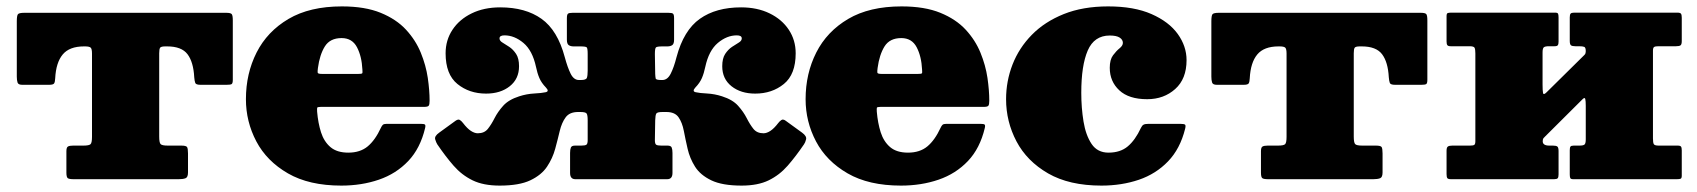

<svg xmlns="http://www.w3.org/2000/svg" viewBox="-20 -560 5303 600"><path d="M187.5 -20.5V-87.5Q187.5 -99.5 192.5 -102.2Q197.5 -105 208.5 -105H240.5Q258.5 -105 263 -109.5Q267.5 -114 267.5 -132.5V-392.5Q267.5 -407 263.5 -411Q259.5 -415 245.5 -415H242.5Q197 -415 176 -389.8Q155 -364.5 152.5 -315.5Q152 -304 149.2 -299.5Q146.5 -295 133.5 -295H49.5Q37 -295 34.8 -302.2Q32.5 -309.5 32.5 -320.5V-493.5Q32.5 -511 36 -515.5Q39.5 -520 56.5 -520H686.5Q701 -520 704.2 -515.8Q707.5 -511.5 707.5 -496.5V-310.5Q707.5 -299.5 703.8 -297.2Q700 -295 688.5 -295H606.5Q592.5 -295 590.2 -300.8Q588 -306.5 587 -318.5Q584.5 -366 566 -390.5Q547.5 -415 502.5 -415H496.5Q483.5 -415 480.5 -411Q477.5 -407 477.5 -393.5V-133.5Q477.5 -114.5 481.8 -109.8Q486 -105 504.5 -105H546.5Q561.5 -105 564.5 -100.5Q567.5 -96 567.5 -80.5V-21Q567.5 -6 559.8 -3Q552 0 538.5 0H210.5Q196 0 191.8 -3.2Q187.5 -6.5 187.5 -20.5Z M748.5 -250Q748.5 -330 781.8 -395.8Q815 -461.5 881.5 -500.8Q948 -540 1048.5 -540Q1120.5 -540 1169.5 -520Q1218.5 -500 1248.8 -467.2Q1279 -434.5 1295 -395.2Q1311 -356 1316.8 -316.8Q1322.5 -277.5 1322.5 -245Q1322.5 -233.5 1319.8 -229.8Q1317 -226 1305.5 -226H982.5Q972 -226 971.2 -223.2Q970.5 -220.5 971 -211Q974 -175.5 983.2 -146.5Q992.5 -117.5 1012.8 -100.2Q1033 -83 1068.5 -83Q1105.5 -83 1129 -102.5Q1152.5 -122 1170.5 -161Q1173 -166.5 1176.2 -169.8Q1179.5 -173 1188.5 -173H1294.5Q1305 -173 1307.8 -170.8Q1310.5 -168.5 1308.5 -160Q1293.5 -96.5 1255.8 -56.8Q1218 -17 1164 1.5Q1110 20 1046.5 20Q946 20 879.8 -18.2Q813.5 -56.5 781 -118.2Q748.5 -180 748.5 -250ZM986.5 -329H1099.5Q1110 -329 1111.8 -330.8Q1113.5 -332.5 1112.5 -342.5Q1110.5 -384 1095.5 -412.5Q1080.5 -441 1047.5 -441Q1011.5 -441 995.2 -415Q979 -389 973.5 -347.5Q972 -336.5 972.8 -332.8Q973.5 -329 986.5 -329Z M2492.5 -109Q2467 -71.5 2441.5 -42.2Q2416 -13 2382.2 3.5Q2348.5 20 2297.5 20Q2237 20 2202.8 3.5Q2168.5 -13 2152 -39.2Q2135.5 -65.5 2128.8 -95Q2122 -124.5 2117 -150.8Q2112 -177 2100.5 -193.5Q2089 -210 2062.5 -210H2050.5Q2034 -210 2031 -205.2Q2028 -200.5 2027.5 -184L2026.5 -122Q2026.5 -110.5 2030.5 -107.8Q2034.5 -105 2046.5 -105H2066Q2076.5 -105 2079 -99Q2081.5 -93 2081.5 -82V-19.5Q2081.5 0 2065 0H1778Q1761.5 0 1761.5 -19.5V-82Q1761.5 -93 1764 -99Q1766.5 -105 1777 -105H1796.5Q1808.5 -105 1812.5 -107.8Q1816.5 -110.5 1816.5 -122V-184Q1816.5 -200.5 1813.2 -205.2Q1810 -210 1793.5 -210H1786.5Q1760 -210 1747.8 -193.5Q1735.5 -177 1729.2 -150.8Q1723 -124.5 1715 -95Q1707 -65.5 1689.5 -39.2Q1672 -13 1637.2 3.5Q1602.5 20 1541.5 20Q1490.5 20 1456.8 3.5Q1423 -13 1397.5 -42.2Q1372 -71.5 1346.5 -109Q1343 -114.5 1340 -124.5Q1337 -134.5 1352.5 -145.5L1403.5 -182.5Q1412 -188.5 1417.2 -185Q1422.5 -181.5 1427 -175.5Q1440 -158.5 1451.5 -151Q1463 -143.5 1473 -143.5Q1493.5 -143.5 1504.5 -157.2Q1515.5 -171 1525.5 -190.8Q1535.5 -210.5 1552.5 -229.5Q1569.5 -248.5 1602.5 -259Q1625.5 -266.5 1649.2 -267.8Q1673 -269 1685.2 -271.8Q1697.5 -274.5 1686 -286.5Q1672 -301 1665.5 -316.2Q1659 -331.5 1655 -351Q1644 -402 1615.8 -425.8Q1587.5 -449.5 1556.5 -449.5Q1541 -449.5 1541 -440Q1541 -432.5 1550.2 -427Q1559.5 -421.5 1571.5 -413.5Q1583.5 -405.5 1592.8 -391.5Q1602 -377.5 1602 -353Q1602 -313.5 1573 -290.5Q1544 -267.5 1499 -267.5Q1446.5 -267.5 1409.5 -297.5Q1372.5 -327.5 1372.5 -393.5Q1372.5 -434.5 1394 -467Q1415.5 -499.5 1454 -518.2Q1492.5 -537 1543 -537Q1622 -537 1672.2 -501.2Q1722.5 -465.5 1745 -381Q1753.5 -349.5 1763.2 -329.8Q1773 -310 1789 -310H1795.5Q1811.5 -310 1814 -316.8Q1816.5 -323.5 1816.5 -339V-391.5Q1816.5 -409 1813.5 -412Q1810.5 -415 1793 -415H1772.5Q1763 -415 1757.2 -419Q1751.5 -423 1751.5 -436V-503Q1751.5 -514.5 1755 -517.2Q1758.5 -520 1769.5 -520H2068.5Q2080 -520 2083.2 -517.2Q2086.5 -514.5 2086.5 -503V-436Q2086.5 -423 2080.8 -419Q2075 -415 2065.5 -415H2051Q2033.5 -415 2030 -412Q2026.5 -409 2026.5 -391L2027.5 -329Q2028 -319.5 2029 -314.8Q2030 -310 2046 -310H2050Q2066 -310 2076 -329.8Q2086 -349.5 2094 -381Q2116.5 -465.5 2167 -501.2Q2217.5 -537 2296 -537Q2346.5 -537 2385 -518.2Q2423.5 -499.5 2445 -467Q2466.5 -434.5 2466.5 -393.5Q2466.5 -327.5 2429.5 -297.5Q2392.5 -267.5 2340 -267.5Q2295 -267.5 2266 -290.5Q2237 -313.5 2237 -353Q2237 -377.5 2246.2 -391.5Q2255.5 -405.5 2267.5 -413.5Q2279.5 -421.5 2288.8 -427Q2298 -432.5 2298 -440Q2298 -449.5 2282.5 -449.5Q2251.5 -449.5 2223.2 -425.8Q2195 -402 2184 -351Q2180 -331.5 2173.5 -316.2Q2167 -301 2153 -286.5Q2142 -274.5 2154 -271.8Q2166 -269 2189.8 -267.8Q2213.5 -266.5 2236.5 -259Q2269.5 -248.5 2286.5 -229.5Q2303.5 -210.5 2313.5 -190.8Q2323.5 -171 2334.5 -157.2Q2345.5 -143.5 2366 -143.5Q2376 -143.5 2387.5 -151Q2399 -158.5 2412 -175.5Q2416.5 -181.5 2422 -185Q2427.5 -188.5 2435.5 -182.5L2486.5 -145.5Q2501.5 -134.5 2499 -124.5Q2496.5 -114.5 2492.5 -109Z M2497.5 -250Q2497.5 -330 2530.8 -395.8Q2564 -461.5 2630.5 -500.8Q2697 -540 2797.5 -540Q2869.5 -540 2918.5 -520Q2967.5 -500 2997.8 -467.2Q3028 -434.5 3044 -395.2Q3060 -356 3065.8 -316.8Q3071.5 -277.5 3071.5 -245Q3071.5 -233.5 3068.8 -229.8Q3066 -226 3054.5 -226H2731.5Q2721 -226 2720.2 -223.2Q2719.5 -220.5 2720 -211Q2723 -175.5 2732.2 -146.5Q2741.5 -117.5 2761.8 -100.2Q2782 -83 2817.5 -83Q2854.5 -83 2878 -102.5Q2901.5 -122 2919.5 -161Q2922 -166.5 2925.2 -169.8Q2928.5 -173 2937.5 -173H3043.5Q3054 -173 3056.8 -170.8Q3059.5 -168.5 3057.5 -160Q3042.5 -96.5 3004.8 -56.8Q2967 -17 2913 1.5Q2859 20 2795.5 20Q2695 20 2628.8 -18.2Q2562.5 -56.5 2530 -118.2Q2497.5 -180 2497.5 -250ZM2735.5 -329H2848.5Q2859 -329 2860.8 -330.8Q2862.5 -332.5 2861.5 -342.5Q2859.5 -384 2844.5 -412.5Q2829.5 -441 2796.5 -441Q2760.5 -441 2744.2 -415Q2728 -389 2722.5 -347.5Q2721 -336.5 2721.8 -332.8Q2722.5 -329 2735.5 -329Z M3124 -250Q3124 -306.5 3144.2 -358.5Q3164.5 -410.5 3204.5 -451.2Q3244.5 -492 3304.2 -516Q3364 -540 3443 -540Q3524 -540 3578.5 -516Q3633 -492 3660.5 -453.8Q3688 -415.5 3688 -372Q3688 -313.5 3652.5 -281.8Q3617 -250 3565 -250Q3507.5 -250 3477.8 -277.8Q3448 -305.5 3448 -348Q3448 -373.5 3458.2 -387.2Q3468.5 -401 3478.8 -409.2Q3489 -417.5 3489 -426Q3489 -436 3479 -442.5Q3469 -449 3448 -449Q3399.5 -449 3379.2 -402.2Q3359 -355.5 3359 -270Q3359 -223 3366 -180.2Q3373 -137.5 3391.2 -110.2Q3409.5 -83 3444 -83Q3481 -83 3504.2 -102.5Q3527.5 -122 3545.5 -160.5Q3549 -168 3553.8 -170.5Q3558.5 -173 3570 -173H3668Q3681 -173 3683.5 -170.2Q3686 -167.5 3683.5 -157.5Q3668 -95 3630.2 -55.8Q3592.5 -16.5 3538.8 1.8Q3485 20 3422 20Q3321.5 20 3255.2 -18.2Q3189 -56.5 3156.5 -118.2Q3124 -180 3124 -250Z M3920.5 -20.5V-87.5Q3920.5 -99.5 3925.5 -102.2Q3930.5 -105 3941.5 -105H3973.5Q3991.5 -105 3996 -109.5Q4000.5 -114 4000.5 -132.5V-392.5Q4000.5 -407 3996.5 -411Q3992.5 -415 3978.5 -415H3975.5Q3930 -415 3909 -389.8Q3888 -364.5 3885.5 -315.5Q3885 -304 3882.2 -299.5Q3879.5 -295 3866.5 -295H3782.5Q3770 -295 3767.8 -302.2Q3765.5 -309.5 3765.5 -320.5V-493.5Q3765.5 -511 3769 -515.5Q3772.5 -520 3789.5 -520H4419.5Q4434 -520 4437.2 -515.8Q4440.5 -511.5 4440.5 -496.5V-310.5Q4440.5 -299.5 4436.8 -297.2Q4433 -295 4421.5 -295H4339.5Q4325.5 -295 4323.2 -300.8Q4321 -306.5 4320 -318.5Q4317.5 -366 4299 -390.5Q4280.5 -415 4235.5 -415H4229.5Q4216.5 -415 4213.5 -411Q4210.5 -407 4210.5 -393.5V-133.5Q4210.5 -114.5 4214.8 -109.8Q4219 -105 4237.5 -105H4279.5Q4294.5 -105 4297.5 -100.5Q4300.5 -96 4300.5 -80.5V-21Q4300.5 -6 4292.8 -3Q4285 0 4271.5 0H3943.5Q3929 0 3924.8 -3.2Q3920.5 -6.5 3920.5 -20.5Z M5145.5 -127.5Q5145.5 -114.5 5148 -109.8Q5150.5 -105 5163.5 -105H5222.5Q5231 -105 5233.2 -101.8Q5235.5 -98.5 5235.5 -90V-11Q5235.5 -3 5232 -1.5Q5228.5 0 5220 0H4896.5Q4888.5 0 4887 -3.8Q4885.5 -7.5 4885.5 -15.5V-90.5Q4885.5 -99 4887.8 -102Q4890 -105 4898 -105H4915.5Q4927.5 -105 4931.5 -108.2Q4935.5 -111.5 4935.5 -124.5V-229.5Q4935.5 -244 4934 -250.5Q4932.5 -257 4925.5 -250L4809 -134Q4805.5 -131 4803.2 -128Q4801 -125 4801 -118.5Q4801 -105 4821.5 -105H4833Q4843 -105 4846.8 -102Q4850.5 -99 4850.5 -88V-15Q4850.5 -6 4847.8 -3Q4845 0 4836.5 0H4514.5Q4505.5 0 4503 -3.2Q4500.5 -6.5 4500.5 -16V-89Q4500.5 -99.5 4504.8 -102.2Q4509 -105 4518.5 -105H4573.5Q4583.5 -105 4587 -107.2Q4590.5 -109.5 4590.5 -119V-393Q4590.5 -406 4588 -410.8Q4585.5 -415.5 4572.5 -415.5H4513.5Q4505.5 -415.5 4503 -418.8Q4500.5 -422 4500.5 -430.5V-509.5Q4500.5 -518 4504.2 -519.2Q4508 -520.5 4516 -520.5H4839.5Q4847.5 -520.5 4849 -517Q4850.5 -513.5 4850.5 -505V-430Q4850.5 -422 4848.2 -418.8Q4846 -415.5 4838 -415.5H4820.5Q4808.5 -415.5 4804.5 -412.2Q4800.5 -409 4800.5 -396V-296Q4800.5 -276.5 4802 -269.2Q4803.5 -262 4813 -271.5L4931 -388Q4934 -390.5 4934.8 -394.2Q4935.5 -398 4935.5 -400Q4935.5 -411.5 4930.8 -413.5Q4926 -415.5 4914.5 -415.5H4903Q4893 -415.5 4889.2 -418.5Q4885.5 -421.5 4885.5 -432.5V-505.5Q4885.5 -514.5 4888.2 -517.5Q4891 -520.5 4899.5 -520.5H5221.5Q5230.5 -520.5 5233 -517.2Q5235.5 -514 5235.5 -504.5V-431.5Q5235.5 -421 5231.5 -418.2Q5227.5 -415.5 5217.5 -415.5H5162.5Q5153 -415.5 5149.2 -413.2Q5145.5 -411 5145.5 -401.5Z"/></svg>

Font: Besley* Fatface
Style: Regular
Weight: 900
Designer: Owen Earl
Foundry: indestructible type*
Version: Version 3.000; ttfautohint (v1.8.3)